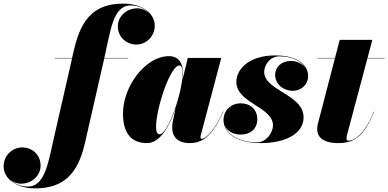

<svg xmlns="http://www.w3.org/2000/svg" viewBox="-236 -780 2143 1060"><path d="M66.5 -460V-458H162L69 -51.5C32.5 102 18 250 -82.5 250C-125.5 250 -162.5 232 -186 206C-168.5 223.5 -144.5 234 -120 234C-60.5 234 -12 191 -12 133.5C-12 77.5 -54 34 -114 34C-167 34 -216 77.5 -216 138.5C-216 203 -150.5 260 -42.5 260C113.5 260 193.5 181.5 232.5 11.5L337.5 -448.5C338.5 -451.5 339 -455 339.5 -458H472V-460H340C374.5 -609.5 387 -750 485 -750C529 -750 566.5 -731.5 590 -704.5C572 -723 547.5 -734 522.5 -734C463 -734 414.5 -691 414.5 -633.5C414.5 -577 461.5 -534 516.5 -534C572 -534 618.5 -580 618.5 -638.5C618.5 -703 553.5 -760 445 -760C290 -760 214.5 -682 174 -511.5L162 -460Z M774 -376C774 -428 752.5 -470 696.5 -470C568.5 -470 443 -305.5 443 -152.5C443 -55 481 10 575.5 10C649 10 701 -85.5 733.5 -183L718 -110C716.5 -103 714.5 -92.5 714.5 -76C714.5 -26 743.5 10 812 10C903.5 10 947.5 -59.5 998 -164.5L996 -165C930.5 -23 885 -13.5 877.5 -13.5C873.5 -13.5 871 -16 871 -21C871 -25.5 871.5 -30 873 -35.5L985.5 -460H801L770 -334C772.5 -352.5 774 -367 774 -376ZM772 -379C772 -264 689.5 -38.5 645.5 -38.5C630.5 -38.5 625.5 -56 625.5 -78.5C625.5 -183.5 704.5 -418.5 754.5 -418.5C764.5 -418.5 772 -406.5 772 -379ZM757.5 -268.5V-268C757.5 -268.5 757.5 -268.5 757.5 -269Z M1440 -132C1440 -260 1222.5 -278.5 1222.5 -383.5C1222.5 -417 1251 -469 1307 -469C1378.5 -469 1431.5 -441 1452.5 -401C1436.5 -427.5 1404.5 -443.5 1370 -443.5C1317.5 -443.5 1283 -409.5 1283 -366.5C1283 -314 1330.5 -278.5 1380 -278.5C1423.5 -278.5 1465 -309.5 1465 -360.5C1465 -412.5 1420 -474 1282 -474C1149 -474 1069 -406 1069 -327C1069 -211 1271 -190 1271 -88C1271 -47 1233.5 6 1183 6C1099 6 1021.5 -28.5 1003.5 -90C1016 -56.5 1052 -37 1093 -37C1143 -37 1184.5 -66 1184.5 -121.5C1184.5 -176 1145.5 -209.5 1093 -209.5C1036.5 -209.5 998 -168 998 -117.5C998 -43 1074.5 10 1203.5 10C1350 10 1440 -48 1440 -132Z M1830 -163 1828 -163.5C1763 -5.5 1699 -3.5 1687.5 -3.5C1681.5 -3.5 1677 -6.5 1677 -15.5C1677 -24.5 1679.5 -33.5 1681.5 -41L1792.5 -458H1887V-460H1793L1819.5 -560H1639.5L1613.5 -460H1517V-458H1613L1529 -135C1524 -115 1515 -89 1515 -68.5C1515 -29 1540 10 1632 10C1733.5 10 1777.5 -42 1830 -163Z"/></svg>

Font: Bodoni* 96pt Fatface
Style: Italic
Weight: 900
Italic angle: -13°
Version: Version 2.3